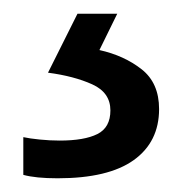

<svg xmlns="http://www.w3.org/2000/svg" viewBox="-20 -20 265 280"><path d="M212 139Q212 187 175 213.5Q138 240 64 240Q32 240 14 235V180Q23 182 38 183.5Q53 185 67 185Q103 185 122 175.5Q141 166 141 141Q141 115 114.5 103Q88 91 50 86L93 0H151L125 53Q161 61 186.5 81Q212 101 212 139Z"/></svg>

Font: Noto Sans Kharoshthi
Style: Regular
Weight: 400
Designer: Monotype Design Team
Foundry: Monotype Imaging Inc.
Version: Version 2.004; ttfautohint (v1.8.4.7-5d5b)